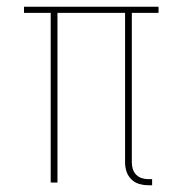

<svg xmlns="http://www.w3.org/2000/svg" viewBox="-20 -540 540 568"><path d="M419 8Q405 8 391.5 4Q378 0 368.5 -9.5Q359 -19 354.5 -32Q350 -45 350 -59V-502H150V0H130V-502H51V-520H449V-502H370V-59Q370 -49 373 -39.5Q376 -30 383 -23Q390 -16 399.5 -13Q409 -10 419 -10H430V8Z"/></svg>

Font: Iosevka Curly Slab Thin
Style: Regular
Weight: 100
Monospace: yes
Designer: Belleve Invis
Foundry: Belleve Invis
Version: Version 22.1.2; ttfautohint (v1.8.4)